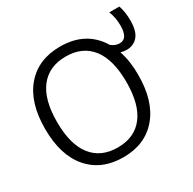

<svg xmlns="http://www.w3.org/2000/svg" viewBox="-169 -945 1135 1128"><g transform="rotate(-30 399.0 -380.5)"><path d="M777.3 -769.5Q793 -724.6 793 -667Q793 -593.8 764.2 -560.5Q735.4 -527.3 688.5 -527.3Q668.9 -527.3 648.4 -533.2Q673.8 -458 672.9 -365.2Q672.9 -187.5 588.4 -88.9Q503.9 9.8 357.4 9.8Q209 9.8 124.5 -88.4Q40 -186.5 40 -364.7Q40 -543 124.5 -641.6Q209 -740.2 357.4 -740.2Q533.2 -740.2 616.2 -602.5Q644.5 -580.1 672.9 -581.1Q727.5 -581.1 727.5 -669.9Q727.5 -723.6 709 -769.5ZM182.1 -134.8Q243.2 -56.6 356.9 -56.6Q470.7 -56.6 531.2 -134.8Q591.8 -212.9 591.8 -364.7Q591.8 -516.6 531.2 -594.7Q470.7 -672.9 356.9 -672.9Q243.2 -672.9 182.1 -594.7Q121.1 -516.6 121.1 -364.7Q121.1 -212.9 182.1 -134.8Z"/></g></svg>

Font: Mgen+ 1c regular
Style: Regular
Weight: 400
Designer: [Source Han Sans]
Ryoko NISHIZUKA  (kana & ideographs); Paul D. Hunt (Latin, Greek & Cyrillic); Wenlong ZHANG  (bopomofo
Version: Version 1.059.20150602